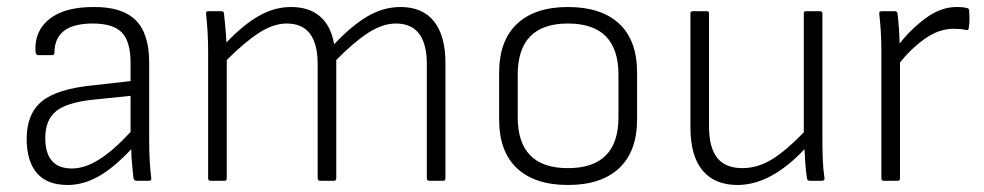

<svg xmlns="http://www.w3.org/2000/svg" viewBox="-20 -515 2803 547"><path d="M173 12Q114 12 85 -22Q56 -56 56 -119Q56 -191 99.5 -226.5Q143 -262 246 -272L352 -284V-336Q352 -396 327.5 -422Q303 -448 244 -448Q135 -448 135 -364Q135 -358 128 -358H88Q82 -358 81 -369Q78 -427 121 -461Q164 -495 246 -495Q327 -496 366 -458Q405 -420 405 -337V-116Q405 -84 406.5 -57Q408 -30 411 -7Q412 0 404 0H368Q362 0 360 -9Q359 -23 356.5 -45.5Q354 -68 354 -90Q302 -35 259 -11.5Q216 12 173 12ZM109 -122Q109 -35 185 -35Q221 -35 261.5 -60Q302 -85 352 -139V-242L245 -231Q170 -223 139.5 -198Q109 -173 109 -122Z M580 0Q573 0 573 -7V-367Q573 -394 571.5 -422Q570 -450 567 -476Q566 -483 574 -483H611Q617 -483 618 -478Q620 -458 622 -437.5Q624 -417 625 -394Q674 -445 718 -470Q762 -495 809 -495Q861 -495 892 -468Q923 -441 932 -389Q983 -443 1028 -469Q1073 -495 1121 -495Q1184 -495 1216.5 -454Q1249 -413 1249 -336V-7Q1249 0 1243 0H1203Q1196 0 1196 -7V-332Q1196 -448 1108 -448Q1070 -448 1029 -421.5Q988 -395 938 -344V-7Q938 0 931 0H892Q885 0 885 -7V-332Q885 -448 797 -448Q759 -448 718 -421.5Q677 -395 626 -344V-7Q626 0 620 0Z M1598 12Q1504 12 1453 -35.5Q1402 -83 1402 -175V-308Q1402 -399 1453 -447Q1504 -495 1598 -495Q1693 -495 1744 -447.5Q1795 -400 1795 -308V-175Q1795 -84 1744 -36Q1693 12 1598 12ZM1598 -36Q1742 -36 1742 -181V-302Q1742 -448 1598 -448Q1455 -448 1455 -302V-181Q1455 -36 1598 -36Z M2081 12Q2016 12 1981.5 -29.5Q1947 -71 1947 -152V-477Q1947 -483 1954 -483H1994Q2000 -483 2000 -477V-155Q2000 -94 2023.5 -65Q2047 -36 2095 -36Q2139 -36 2180 -61.5Q2221 -87 2270 -138V-477Q2270 -483 2276 -483H2316Q2323 -483 2323 -477V-116Q2323 -89 2324 -61.5Q2325 -34 2329 -7Q2330 0 2321 0H2287Q2280 0 2279 -7Q2276 -27 2274.5 -47.5Q2273 -68 2272 -90Q2176 12 2081 12Z M2498 0Q2491 0 2491 -7V-369Q2491 -423 2485 -476Q2484 -483 2492 -483H2529Q2536 -483 2537 -477Q2542 -435 2543 -391Q2574 -431 2617 -463Q2660 -495 2705 -495Q2725 -495 2735 -492Q2741 -491 2741 -485Q2742 -472 2742 -459.5Q2742 -447 2740 -436Q2740 -427 2730 -430Q2718 -433 2697 -433Q2655 -433 2615.5 -405Q2576 -377 2544 -337V-7Q2544 0 2538 0Z"/></svg>

Font: Sofia Sans Light
Style: Regular
Weight: 300
Designer: Botio Nikoltchev, Ani Petrova
Foundry: lettersoup
Version: Version 4.100; ttfautohint (v1.8.3)